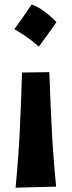

<svg xmlns="http://www.w3.org/2000/svg" viewBox="-20 -635 327 874"><path d="M124.5 -614.7Q105.2 -586.6 85.6 -558.6Q66.1 -530.5 45.3 -502Q76.7 -484.7 104.5 -464.8Q132.3 -444.8 156.9 -422.7Q177.9 -451.3 197.9 -479.1Q217.8 -506.9 237.2 -534.4Q210.8 -561.5 182.6 -582.5Q154.5 -603.5 124.5 -614.7ZM50.9 219.3 235.5 214.7Q222.8 86 215.8 -44.1Q208.8 -174.2 204.6 -306.6L80.2 -304.9Q76.5 -172.9 70.1 -41.6Q63.6 89.8 50.9 219.3Z"/></svg>

Font: Pinar-VF
Style: Regular
Weight: 300
Designer: Amin Abedi
Version: Version 3.0